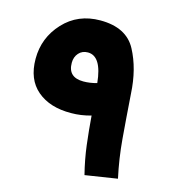

<svg xmlns="http://www.w3.org/2000/svg" viewBox="-103 -769 769 854"><g transform="rotate(15 281.0 -341.5)"><path d="M512 -23Q493 -110 485.5 -199.5Q478 -289 470 -403Q464 -516 419.5 -599.5Q375 -683 255 -683Q152 -683 86 -612Q20 -541 20 -444Q20 -349 78.5 -299.5Q137 -250 235 -251Q280 -251 326 -264Q331 -198 339 -132.5Q347 -67 364 0ZM180 -468Q180 -495 196 -513Q212 -531 238 -531Q301 -531 313 -410Q281 -401 251 -401Q180 -401 180 -468Z"/></g></svg>

Font: Noto Sans Arabic Extra
Style: Regular
Weight: 800
Designer: Nadine Chahine - Monotype Design Team
Foundry: Monotype Imaging Inc.
Version: Version 1.902